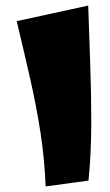

<svg xmlns="http://www.w3.org/2000/svg" viewBox="-20 -670 395 690"><path d="M144 0Q140 -100 125.5 -193.5Q111 -287 89 -384.5Q67 -482 40 -594L297 -650Q300 -556 304 -447.5Q308 -339 308 -229.5Q308 -120 298 -21Z"/></svg>

Font: Marhey Light
Style: Bold
Weight: 700
Version: Version 1.000